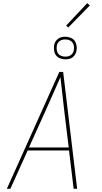

<svg xmlns="http://www.w3.org/2000/svg" viewBox="-20 -1187 640 1207"><path d="M23 0 353 -735H377L465 0H443L414 -241H154L45 0ZM162 -260H412L384 -490Q378 -543 372 -596Q366 -649 360 -702Q336 -649 313 -596Q290 -543 266 -490ZM391 -814Q374 -814 358 -820Q342 -826 332.5 -838.5Q323 -851 320.5 -868Q318 -885 320 -902Q322 -914 328.5 -925Q335 -936 345.5 -943.5Q356 -951 367 -953.5Q378 -956 390 -956Q407 -956 423 -950Q439 -944 448.5 -931.5Q458 -919 461 -902Q464 -885 461 -868Q459 -856 452.5 -845Q446 -834 436 -826.5Q426 -819 414.5 -816.5Q403 -814 391 -814ZM391 -831Q400 -831 408.5 -833Q417 -835 425 -840.5Q433 -846 438 -854.5Q443 -863 444 -872Q447 -885 444.5 -898Q442 -911 435 -920.5Q428 -930 416 -934.5Q404 -939 391 -939Q382 -939 373 -937Q364 -935 356 -929.5Q348 -924 343 -915.5Q338 -907 337 -898Q335 -885 337 -872Q339 -859 346 -849.5Q353 -840 365.5 -835.5Q378 -831 391 -831ZM409 -1014 396 -1026 528 -1167 545 -1153Z"/></svg>

Font: Iosevka Thin Extended
Style: Italic
Weight: 100
Width: 7
Italic angle: -9°
Monospace: yes
Designer: Belleve Invis
Foundry: Belleve Invis
Version: Version 32.5.0; ttfautohint (v1.8.4)